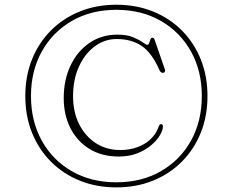

<svg xmlns="http://www.w3.org/2000/svg" viewBox="-20 -758 984 812"><path d="M472 34.5Q388 34.5 317.5 6Q247 -22.5 195.2 -74.5Q143.5 -126.5 115.2 -197Q87 -267.5 87 -352Q87 -436 115.2 -506.5Q143.5 -577 195.2 -629Q247 -681 317.5 -709.5Q388 -738 472 -738Q556.5 -738 627 -709.5Q697.5 -681 749.2 -629Q801 -577 829.2 -506.5Q857.5 -436 857.5 -352Q857.5 -267.5 829.2 -197Q801 -126.5 749.2 -74.5Q697.5 -22.5 627 6Q556.5 34.5 472 34.5ZM472 13Q579 13 660.5 -34Q742 -81 787.8 -163.2Q833.5 -245.5 833.5 -352Q833.5 -458 787.8 -540.2Q742 -622.5 660.5 -669.5Q579 -716.5 472 -716.5Q365.5 -716.5 284 -669.5Q202.5 -622.5 156.8 -540.2Q111 -458 111 -352Q111 -245.5 156.8 -163Q202.5 -80.5 284 -33.8Q365.5 13 472 13ZM669 -222.5Q669 -208 656.8 -186.8Q644.5 -165.5 620.5 -144.8Q596.5 -124 561.8 -110Q527 -96 482.5 -96Q410 -96 357.8 -128.5Q305.5 -161 277.5 -216.8Q249.5 -272.5 249.5 -343Q249.5 -420.5 278.5 -481.2Q307.5 -542 358.8 -576.8Q410 -611.5 476.5 -611.5Q516.5 -611.5 542.5 -600.8Q568.5 -590 583.2 -579.2Q598 -568.5 603 -568.5Q608.5 -568.5 610.8 -576Q613 -583.5 616 -591Q619 -598.5 625.5 -598.5Q631 -598.5 633.5 -591L677.5 -464Q679.5 -459 677 -454.5Q674.5 -450 669 -450Q659.5 -450 654.5 -461Q623 -534 579.5 -563.5Q536 -593 473.5 -593Q422.5 -593 380.8 -562Q339 -531 314 -476.5Q289 -422 289 -351.5Q289 -284 314.8 -232.8Q340.5 -181.5 385.5 -152.5Q430.5 -123.5 488 -123.5Q528.5 -123.5 560.8 -135.5Q593 -147.5 612.5 -165.5Q633 -184.5 640.8 -199.8Q648.5 -215 651.8 -224Q655 -233 662 -233Q669 -233 669 -222.5Z"/></svg>

Font: Fraunces 9pt Thin
Style: Regular
Weight: 100
Version: Version 1.000;[b76b70a41]